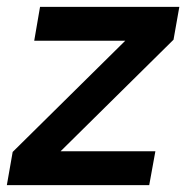

<svg xmlns="http://www.w3.org/2000/svg" viewBox="-30 -541 548 561"><path d="M-10 0 7 -97 336 -422H70L87 -521H494L477 -425L147 -99H424L406 0Z"/></svg>

Font: DM Sans 10pt SemiBold
Style: Italic
Weight: 600
Italic angle: -10°
Version: Version 4.004;gftools[0.9.30]